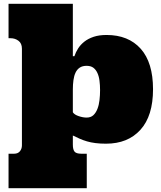

<svg xmlns="http://www.w3.org/2000/svg" viewBox="-20 -739 844 1009"><path d="M505.9 -265.1Q505.9 -291 502.9 -314.5Q500 -337.9 491.9 -355.5Q483.9 -373 470.5 -383.1Q457 -393.1 435.1 -393.1Q413.1 -393.1 398.9 -383.5Q384.8 -374 377 -357.4Q369.1 -340.8 366 -317.9Q362.8 -294.9 362.8 -269V-148.9Q371.1 -136.2 393.6 -128.7Q416 -121.1 435.1 -121.1Q457 -121.1 470.5 -133.5Q483.9 -146 491.9 -166.5Q500 -187 502.9 -212.9Q505.9 -238.8 505.9 -265.1ZM371.1 -443.8Q377.9 -464.8 390.9 -484.9Q403.8 -504.9 423.8 -520.5Q443.8 -536.1 472.4 -545.7Q501 -555.2 540 -555.2Q654.8 -555.2 719.5 -482.7Q784.2 -410.2 784.2 -270Q784.2 -129.9 718 -56.9Q651.9 16.1 537.1 16.1Q505.9 16.1 481.4 12.9Q457 9.8 437 3.9Q417 -2 398.9 -10Q380.9 -18.1 362.8 -26.9V21Q362.8 46.9 371.8 57.9Q380.9 68.8 407.2 68.8H436V250H24.9V68.8H54.2Q74.2 68.8 84.7 55.9Q95.2 43 95.2 24.9V-482.9Q95.2 -511.2 77.1 -524.7Q59.1 -538.1 36.1 -538.1H24.9V-719.2H362.8V-443.8Z"/></svg>

Font: Ultra
Style: Regular
Weight: 400
Designer: Astigmatic (AOETI)
Foundry: Astigmatic (AOETI)
Version: Version 1.001